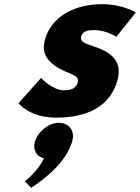

<svg xmlns="http://www.w3.org/2000/svg" viewBox="-20 -548 670 919"><path d="M262.1 40C312.1 40 340.2 80 325.3 130C297.6 223 208 299 129.5 351L98.7 320C98.7 320 159.1 275 190.5 210C155.2 201 135.4 170 147.3 130C162.2 80 214.1 40 262.1 40ZM469.7 -528C334.7 -528 227.9 -468 196.6 -363C173.7 -286 214.9 -250 258.9 -223C308 -193 363.1 -190 352.1 -153C341.9 -119 311 -116 286 -116C229 -116 176.6 -175 176.6 -175L68.6 -54C68.6 -54 122 15 246 15C351 15 496.2 -9 541.1 -160C572.4 -265 495.7 -303 434 -324C394.1 -338 360.5 -346 368.6 -373C375.7 -397 393.8 -404 432.8 -404C486.8 -404 537.3 -372 537.3 -372L629.8 -488C629.8 -488 568.7 -528 469.7 -528Z"/></svg>

Font: Hussar
Style: BdOblThree
Weight: 700
Foundry: Cannot Into Space Fonts
Version: Version 2.00